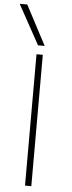

<svg xmlns="http://www.w3.org/2000/svg" viewBox="-65 -1031 397 1063"><g transform="rotate(5 134.0 -500.0)"><path d="M117 0V-730H152V0ZM121 -780 0 -1000H42L158 -780Z"/></g></svg>

Font: M PLUS 2 Thin ExtraLight
Style: Regular
Weight: 250
Version: Version 1.001